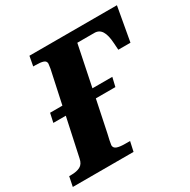

<svg xmlns="http://www.w3.org/2000/svg" viewBox="-183 -864 1001 1013"><g transform="rotate(-30 317.5 -357.0)"><path d="M-11 -59H2Q35 -59 56 -70Q77 -81 83 -112L133 -344H57L69 -399H144L187 -599Q191 -623 191 -628Q191 -644 175 -649.5Q159 -655 126 -655H114L125 -714H658L621 -507H547L544 -550Q541 -599 526 -623Q511 -647 482 -647H378L327 -399H448L435 -344H316L276 -152L268 -117Q263 -92 263 -89Q263 -72 280 -65.5Q297 -59 330 -59H360L347 0H-23Z"/></g></svg>

Font: Noto Serif NarrowBlack
Style: Italic
Weight: 900
Width: 4
Italic angle: -12°
Designer: Monotype Design Team
Foundry: Monotype Imaging Inc.
Version: Version 1.001